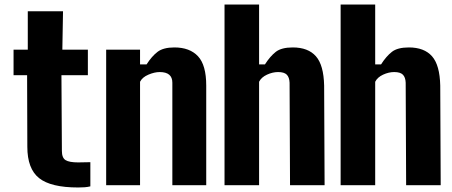

<svg xmlns="http://www.w3.org/2000/svg" viewBox="-20 -820 2002 850"><path d="M326 10Q205 10 153 -31.5Q101 -73 101 -170L100 -487H40V-600H103V-770H259L256 -600H369V-487H252L254 -152Q254 -121 270.5 -111Q287 -101 326 -101Q340 -101 352 -101.5Q364 -102 380 -102V5Q368 8 355 9Q342 10 326 10Z M450 0V-600H600V-535H629Q652 -571 677.5 -590.5Q703 -610 752 -610Q820 -610 856.5 -571Q893 -532 893 -441V0H743V-454Q743 -501 687 -501Q664 -501 637 -489.5Q610 -478 600 -458V0Z M974 0V-800H1127V-535H1153Q1176 -571 1201 -590.5Q1226 -610 1276 -610Q1344 -610 1378.5 -571Q1413 -532 1415 -441L1417 0H1264L1262 -454Q1261 -478 1249.5 -489.5Q1238 -501 1211 -501Q1187 -501 1162 -489.5Q1137 -478 1127 -458V0Z M1488 0V-800H1641V-535H1667Q1690 -571 1715 -590.5Q1740 -610 1790 -610Q1858 -610 1892.5 -571Q1927 -532 1929 -441L1931 0H1778L1776 -454Q1775 -478 1763.5 -489.5Q1752 -501 1725 -501Q1701 -501 1676 -489.5Q1651 -478 1641 -458V0Z"/></svg>

Font: Big Shoulders Text Black
Style: Regular
Weight: 900
Designer: Patric King
Foundry: XO Type Co
Version: Version 1.000; ttfautohint (v1.8.2)